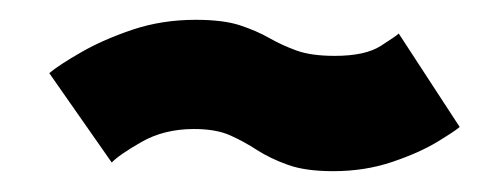

<svg xmlns="http://www.w3.org/2000/svg" viewBox="-20 -440 482 189"><path d="M308 -271.5Q339 -271.5 365.8 -280.5Q392.5 -289.5 410.2 -300.2Q428 -311 432.5 -315L372.5 -407Q370 -404.5 354.8 -394.8Q339.5 -385 309.5 -385Q286.5 -385 272 -390.2Q257.5 -395.5 245.2 -402.5Q233 -409.5 216.5 -415Q200 -420.5 172.5 -420.5Q139.5 -420.5 110.5 -410.8Q81.5 -401 59.8 -388.5Q38 -376 28.5 -368L90 -280Q97 -287.5 119.2 -300.2Q141.5 -313 171 -313Q192.5 -313 206.5 -306.8Q220.5 -300.5 233.2 -292.2Q246 -284 263.2 -277.8Q280.5 -271.5 308 -271.5Z"/></svg>

Font: Anybody
Style: Bold Italic
Weight: 700
Italic angle: -10°
Designer: Tyler Finck
Foundry: Etcetera Type Company
Version: Version 1.113;gftools[0.9.25]